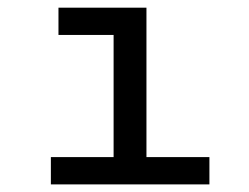

<svg xmlns="http://www.w3.org/2000/svg" viewBox="-20 -485 654 505"><path d="M113.8 -71.8H278.8V-393.1H133.8V-464.8H365.2V-71.8H530.8V0H113.8Z"/></svg>

Font: IntelOne Mono
Style: Regular
Weight: 400
Designer: Fred Shallcrass
Foundry: Frere-Jones Type LLC
Version: Version 1.200;hotconv 1.1.0;makeotfexe 2.6.0;FJTRelease1.2